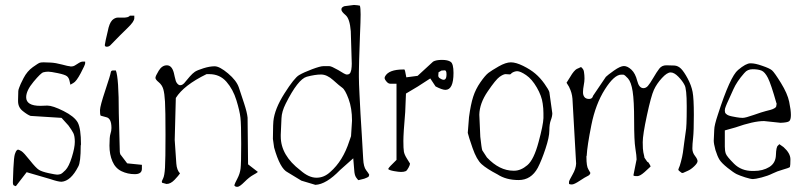

<svg xmlns="http://www.w3.org/2000/svg" viewBox="-20 -695 3194 763"><path d="M85.9 -10.7 43 44.9Q39.1 43.9 35.2 42Q31.2 40 31.2 28.8Q31.2 17.6 33.2 -26.4Q35.2 -70.3 39.1 -82.5Q43 -94.7 46.9 -97.7Q49.8 -100.6 52.7 -100.6Q52.7 -100.6 53.7 -99.6Q56.6 -99.6 65.4 -94.2Q74.2 -88.9 98.6 -58.1Q123 -27.3 134.8 -20Q146.5 -12.7 173.8 -6.8Q201.2 -1 207 -1Q212.9 -1 219.7 -2.9Q226.6 -4.9 240.2 -19Q253.9 -33.2 265.6 -70.8Q277.3 -108.4 277.3 -131.3Q277.3 -154.3 271.5 -166Q265.6 -177.7 252 -196.3L224.6 -226.6L101.6 -234.4Q89.8 -238.3 70.3 -253.9Q51.8 -268.6 51.8 -293V-298.8Q52.7 -328.1 52.7 -333Q52.7 -337.9 56.6 -347.7Q59.6 -357.4 73.7 -384.8Q87.9 -412.1 110.4 -428.2Q132.8 -444.3 138.7 -445.8Q144.5 -447.3 153.3 -447.3Q162.1 -447.3 181.6 -446.3Q201.2 -445.3 226.6 -438.5Q252 -431.6 257.8 -431.6Q259.8 -431.6 261.7 -430.7L269.5 -431.6Q275.4 -432.6 288.1 -441.4Q300.8 -450.2 308.6 -450.2H318.4Q318.4 -450.2 318.4 -443.4Q318.4 -437.5 300.8 -404.3Q283.2 -371.1 271.5 -365.2Q263.7 -360.4 259.8 -358.4Q258.8 -361.3 256.3 -373.5Q253.9 -385.7 246.1 -392.1Q238.3 -398.4 210 -404.3Q181.6 -410.2 171.9 -410.2Q162.1 -410.2 152.3 -407.7Q142.6 -405.3 113.3 -370.1Q84 -335 84 -308.6Q84 -274.4 140.6 -274.4L168 -275.4Q189.5 -275.4 232.4 -253.9Q275.4 -232.4 289.1 -208Q301.8 -183.6 301.8 -121.1Q300.8 -119.1 300.8 -116.2Q300.8 -49.8 291 -33.2Q261.7 24.4 224.6 27.3Q210.9 27.3 179.7 16.6Z M418 -514.6Q412.1 -509.3 404.3 -509.3Q396.5 -509.3 396.5 -516.1Q398.4 -530.8 408.2 -570.8Q414.1 -602.5 425.8 -614.7Q436.5 -625 448.7 -625.2Q460.9 -625.5 466.8 -625Q472.7 -624.5 474.6 -625Q476.6 -625.5 480.5 -625.7Q484.4 -626 486.3 -626.7Q488.3 -627.4 491.2 -628.7Q494.1 -629.9 496.1 -632.8H513.7V-622.6Q513.7 -609.4 486.8 -583.7Q460 -558.1 418 -514.6ZM452.1 -245.1 456.1 -90.8Q457 -85.9 458 -82L485.4 -45.9L543.9 -40V-24.4Q543.9 -2.9 515.6 -2.9Q487.3 -2.9 462.9 -14.6Q438.5 -26.4 426.8 -53.7Q415 -81.1 415 -116.2Q415 -151.4 418.9 -163.1Q422.9 -174.8 422.9 -186.5Q422.9 -225.6 401.4 -229.5L379.9 -235.4Q377 -241.2 377.4 -257.8Q377.9 -274.4 398.4 -335.9Q418.9 -397.5 419.9 -406.2Q420.9 -415 428.7 -415H440.4Q452.1 -385.7 452.1 -245.1Z M678.7 -305.7Q675.8 -182.6 674.3 -138.7L680.7 -44.9Q682.6 -19 695.3 -5.9Q690.4 2 674.3 19Q658.2 36.1 641.6 36.1L624 31.2Q623 29.3 623 26.9Q623 24.4 628.4 13.7Q633.8 2.9 635.7 -28.8Q637.7 -60.5 637.7 -159.2Q637.7 -257.8 635.7 -291Q633.8 -324.2 628.9 -340.8Q624 -357.4 610.8 -368.2Q597.7 -378.9 597.7 -385.7Q597.7 -392.6 610.8 -414.1Q624 -435.5 643.1 -435.5Q663.1 -435.5 670.9 -405.3Q671.9 -401.4 674.3 -390.1Q676.8 -378.9 678.7 -373Q680.7 -367.2 685.5 -361.8Q690.4 -356.4 695.8 -356.4Q701.2 -356.4 705.1 -358.9Q709 -361.3 711.4 -363.8Q713.9 -366.2 718.8 -372.6Q723.6 -378.9 734.4 -391.1Q745.1 -403.3 754.4 -409.7Q763.7 -416 788.6 -423.8Q813.5 -431.6 833 -431.6Q852.5 -431.6 886.2 -403.3Q919.9 -375 929.2 -347.2Q938.5 -319.3 950.2 -283.7Q961.9 -248 963.9 -227.5L965.8 -42L1004.9 -11.7Q1001 -7.8 985.8 0.5Q970.7 8.8 951.7 27.8Q932.6 46.9 924.3 47.4Q916 47.9 913.1 43.9H912.1Q911.1 43 912.1 38.6Q913.1 34.2 923.3 14.6Q933.6 -4.9 936 -24.9Q938.5 -44.9 938.5 -123Q938.5 -201.2 935.5 -227.5Q932.6 -253.9 919.4 -296.9Q906.2 -339.8 879.9 -370.1Q853.5 -400.4 811.5 -400.4H800.8Q710.4 -356.4 678.7 -305.7Z M1378.9 -215.3Q1378.9 -265.1 1365.2 -301.8Q1351.6 -338.4 1340.3 -346.2Q1329.1 -354 1304.2 -376.5Q1279.3 -398.9 1255.9 -398.9Q1232.4 -398.9 1199.2 -390.1Q1164.1 -380.4 1115.2 -282.7Q1099.6 -251.5 1098.6 -225.1L1095.7 -159.7V-152.8Q1095.7 -77.6 1173.8 -18.1Q1207 11.2 1237.3 11.2Q1237.3 11.2 1238.3 11.2Q1267.6 11.2 1292 -11.2Q1342.8 -55.2 1368.2 -134.3Q1372.1 -147 1375 -153.8ZM1064.5 -143.1 1065.4 -195.8 1066.4 -213.4Q1071.3 -262.2 1110.4 -323.7Q1149.4 -385.3 1168.5 -396.5Q1187.5 -407.7 1220.2 -419.9Q1252.9 -432.1 1264.6 -432.1H1289.1Q1296.9 -432.1 1324.2 -416.5Q1351.6 -398.9 1357.4 -398.9Q1358.4 -398.9 1359.4 -398.9Q1364.3 -398.9 1367.2 -400.9Q1371.1 -402.8 1373 -407.7Q1375 -412.6 1376 -417.5Q1377 -422.4 1377.4 -429.7Q1377.9 -437 1377.9 -441.9L1374 -570.8Q1370.1 -620.6 1353.5 -634.8Q1336.9 -648.9 1336.9 -655.8V-659.7Q1337.9 -666.5 1348.6 -670.4L1386.7 -675.3Q1403.3 -674.3 1410.2 -672.4Q1413.1 -662.6 1413.1 -637.7Q1413.1 -612.8 1410.6 -556.6Q1408.2 -500.5 1407.2 -456.5Q1406.2 -427.2 1406.2 -407.7Q1406.2 -407.7 1406.2 -389.2Q1406.2 -365.7 1408.7 -318.4Q1411.1 -271 1412.6 -243.2Q1414.1 -215.3 1418 -155.3Q1421.9 -95.2 1423.3 -63.5Q1424.8 -31.7 1435.1 -18.6Q1445.3 -5.4 1447.3 -0.5L1445.3 6.3Q1441.4 10.3 1427.7 15.1L1404.3 21Q1401.4 19 1395 9.8Q1388.7 0.5 1387.7 -19L1383.8 -65.9L1331.1 -19Q1276.4 37.6 1233.4 39.6L1177.7 22.9L1123 -10.3Q1092.8 -24.9 1069.3 -108.9Z M1721.7 -394.5Q1721.7 -388.2 1727.5 -384.3Q1754.4 -366.2 1754.4 -399.4Q1754.4 -416 1747.1 -415.5Q1747.1 -415.5 1734.4 -414.6Q1734.4 -414.6 1722.7 -407.7Q1722.7 -407.7 1721.7 -394.5ZM1689.9 -383.3 1640.1 -351.1 1593.3 -323.2 1590.3 -250Q1583 -165 1583 -134.8Q1583 -104.5 1585 -92.8Q1586.9 -81.1 1596.7 -65.4Q1606.4 -49.8 1609.4 -44.9Q1609.4 -40 1603.5 -28.8Q1597.2 -16.6 1591.8 -14.6Q1584.5 -11.7 1573.7 -11.7Q1564.5 -11.7 1545.4 -15.1Q1526.4 -18.6 1522.5 -23.4Q1525.4 -29.3 1532.2 -36.1L1555.7 -59.6V-362.3H1531.2Q1523.4 -362.3 1516.6 -370.1Q1509.8 -377.9 1508.8 -382.3Q1507.8 -386.7 1509.8 -390.6Q1523.9 -418.9 1583 -418.9H1586.9Q1589.4 -418.9 1594.7 -387.7L1639.6 -393.6L1701.2 -450.2Q1712.9 -457 1736.3 -457Q1759.8 -457 1771 -449.2Q1782.2 -441.4 1782.2 -405.3Q1782.2 -337.9 1750 -337.9Q1737.3 -337.9 1710.9 -351.6Z M2163.1 -329.1 2174.8 -245.1Q2174.8 -232.4 2168.9 -217.3Q2163.1 -202.1 2163.1 -176.3Q2163.1 -150.4 2147.9 -104.5Q2132.8 -58.6 2117.2 -28.3Q2090.8 20.5 2041 20.5Q1991.2 20.5 1957 -2Q1914.1 -24.4 1894 -42.5Q1874 -60.5 1857.9 -106.9Q1841.8 -153.3 1838.9 -167L1843.8 -229.5Q1850.6 -280.3 1860.4 -310.5Q1870.1 -340.8 1889.2 -368.2Q1908.2 -395.5 1920.9 -405.3Q1933.6 -415 1961.9 -431.2Q1990.2 -447.3 2010.3 -447.3Q2030.3 -447.3 2059.1 -433.1Q2087.9 -418.9 2107.4 -402.3Q2127 -385.7 2143.6 -362.3Q2160.2 -338.9 2163.1 -329.1ZM2035.2 -412.1H2034.2Q2021.5 -411.1 2011.7 -403.3V-402.3Q2008.8 -399.4 2005.9 -399.4Q2005.9 -399.4 2004.9 -399.4L1989.3 -400.4Q1980.5 -400.4 1965.3 -389.6Q1950.2 -378.9 1918 -331.5Q1885.7 -284.2 1884.8 -239.3L1888.7 -151.4Q1893.6 -106.4 1896.5 -97.7L1915 -69.3Q1964.8 -16.6 2020.5 -16.6H2023.4Q2049.8 -16.6 2075.7 -38.6Q2101.6 -60.5 2120.1 -129.9Q2138.7 -198.2 2139.6 -225.6Q2139.6 -225.6 2139.6 -236.3Q2139.6 -236.3 2139.6 -245.1Q2139.6 -263.7 2136.7 -283.2Q2132.8 -313.5 2113.3 -347.2Q2093.8 -380.9 2070.8 -396.5Q2047.9 -412.1 2035.2 -412.1Z M2565.4 -33.2Q2559.6 -27.3 2541.5 -11.2Q2523.4 4.9 2512.7 4.9Q2502 4.9 2500 3.9L2497.1 2L2509.8 -61.5Q2509.8 -75.2 2504.9 -105.5Q2500 -135.7 2500 -215.3Q2500 -294.9 2494.1 -332Q2488.3 -369.1 2475.6 -383.3Q2462.9 -397.5 2457 -398.4Q2457 -398.4 2453.1 -398.4H2449.2Q2420.9 -398.4 2383.8 -339.8Q2346.7 -281.2 2330.1 -198.2Q2313.5 -115.2 2311.5 -76.2L2310.5 -74.2V-70.3Q2310.5 -34.2 2317.9 -22.5Q2325.2 -10.7 2326.2 -7.8L2325.2 -4.9Q2323.2 1 2314.5 4.9Q2305.7 8.8 2283.7 23.4Q2261.7 38.1 2252.4 38.1Q2243.2 38.1 2241.2 35.2V27.3Q2242.2 21.5 2255.4 -1.5Q2268.6 -24.4 2269.5 -44.9L2254.9 -302.7Q2252.9 -327.1 2242.2 -347.7V-348.6L2231.4 -366.2L2246.1 -389.6Q2260.7 -415 2273.4 -421.9H2274.4Q2284.2 -426.8 2289.1 -428.7L2293.9 -423.8Q2299.8 -418 2300.8 -408.2Q2302.7 -396.5 2302.7 -384.8Q2302.7 -384.8 2302.7 -381.8Q2302.7 -371.1 2299.8 -356Q2296.9 -340.8 2296.9 -330.1Q2296.9 -330.1 2296.9 -327.1Q2296.9 -316.4 2302.7 -309.1Q2308.6 -301.8 2321.3 -301.8Q2334 -301.8 2336.9 -314.5L2387.7 -389.6Q2394.5 -396.5 2419.9 -414.6Q2445.3 -432.6 2459.5 -432.6Q2473.6 -432.6 2489.3 -418Q2504.9 -403.3 2512.2 -374Q2519.5 -344.7 2537.1 -344.7Q2546.9 -344.7 2554.7 -353.5Q2562.5 -362.3 2576.2 -385.7Q2589.8 -409.2 2600.1 -422.4Q2610.4 -435.5 2627.9 -435.5Q2645.5 -435.5 2660.2 -434.6Q2674.8 -433.6 2686.5 -421.9Q2698.2 -410.2 2712.9 -382.8Q2727.5 -355.5 2732.4 -329.6Q2737.3 -303.7 2737.3 -238.8Q2737.3 -173.8 2734.4 -147.5Q2731.4 -121.1 2731.4 -105Q2731.4 -88.9 2741.7 -75.7Q2752 -62.5 2752 -54.7Q2752 -46.9 2738.8 -34.2Q2725.6 -21.5 2712.9 -16.1Q2700.2 -10.7 2694.3 -7.8H2689.5Q2686.5 -9.8 2681.6 -13.7Q2676.8 -17.6 2675.8 -19.5Q2675.8 -20.5 2675.8 -21.5Q2675.8 -23.4 2677.7 -27.3Q2680.7 -32.2 2686 -52.2Q2691.4 -72.3 2693.8 -88.4Q2696.3 -104.5 2699.2 -129.4Q2702.1 -154.3 2705.1 -171.9Q2709 -189.5 2709 -265.6Q2709 -269.5 2709 -273.4Q2709 -342.8 2700.2 -357.4Q2692.4 -373 2675.8 -390.1Q2659.2 -407.2 2645 -407.2Q2630.9 -407.2 2610.4 -384.8Q2589.8 -362.3 2578.6 -337.9Q2567.4 -313.5 2550.8 -236.3Q2534.2 -159.2 2534.2 -129.9Q2534.2 -100.6 2536.6 -89.8Q2539.1 -79.1 2540 -74.7Q2541 -70.3 2541 -68.4L2551.8 -52.7Q2553.7 -50.8 2556.6 -49.8Q2558.6 -46.9 2561.5 -42Q2564.5 -37.1 2565.4 -33.2Z M2860.4 -112.3Q2860.4 -95.7 2864.3 -84.5Q2868.2 -73.2 2897 -44.4Q2925.8 -15.6 2970.7 -15.6H2975.6Q3011.7 -15.6 3037.1 -31.2Q3062.5 -46.9 3063.5 -79.1Q3064.5 -111.3 3071.3 -116.2L3077.1 -122.1L3093.8 -110.4Q3121.1 -85.9 3121.1 -62Q3121.1 -38.1 3119.1 -31.2Q3114.3 -27.3 3091.3 -21Q3068.4 -14.6 3049.8 -5.4Q3031.2 3.9 3006.3 10.3Q2981.4 16.6 2972.2 16.6Q2962.9 16.6 2941.4 9.8Q2919.9 2.9 2907.7 -2.9Q2895.5 -8.8 2871.6 -27.8Q2847.7 -46.9 2839.4 -60.1Q2831.1 -73.2 2823.2 -98.6Q2816.4 -124 2816.4 -135.7L2818.4 -179.7Q2818.4 -196.3 2833 -240.2Q2881.8 -391.6 2913.1 -417Q2944.3 -443.4 2961.9 -443.4Q2962.9 -443.4 2963.9 -443.4Q2981.4 -443.4 3008.8 -433.6Q3038.1 -423.8 3047.9 -415.5Q3057.6 -407.2 3083.5 -365.2Q3109.4 -323.2 3116.2 -290.5Q3123 -257.8 3123 -238.3Q3123 -218.8 3116.2 -213.4Q3109.4 -208 3082 -207L3016.6 -213.9H3015.6Q2974.6 -213.9 2902.3 -188.5L2860.4 -176.8ZM3065.4 -285.2Q3043.9 -361.3 3031.7 -385.3Q3019.5 -409.2 3005.9 -414.6Q2992.2 -419.9 2971.2 -419.9Q2950.2 -419.9 2938.5 -405.3L2937.5 -404.3Q2908.2 -371.1 2894.5 -340.3Q2880.9 -309.6 2876 -299.3Q2871.1 -289.1 2869.1 -284.2Q2867.2 -279.3 2864.7 -273.4Q2862.3 -267.6 2861.3 -263.7Q2860.4 -259.8 2860.4 -255.9Q2860.4 -252 2861.3 -248.5Q2862.3 -245.1 2865.2 -242.7Q2868.2 -240.2 2870.1 -238.8Q2872.1 -237.3 2876.5 -235.8Q2880.9 -234.4 2882.8 -233.9Q2884.8 -233.4 2889.2 -232.4Q2893.6 -231.4 2907.2 -229Q2920.9 -226.6 2931.6 -226.6Q2942.4 -226.6 2975.6 -238.3Q3008.8 -250 3022.5 -253.4Q3036.1 -256.8 3041.5 -258.3Q3046.9 -259.8 3050.3 -261.2Q3053.7 -262.7 3058.1 -265.1Q3062.5 -267.6 3064.5 -271.5L3066.4 -283.2Z"/></svg>

Font: Drukaatie burti
Style: Thin
Weight: 100
Version: Version 0.14